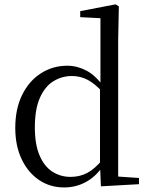

<svg xmlns="http://www.w3.org/2000/svg" viewBox="-20 -825 669 860"><path d="M267.4 14.6Q204 14.6 154.4 -19Q104.9 -52.6 76.7 -112.6Q48.4 -172.7 48.4 -251.6Q48.4 -337.9 79.4 -400.3Q110.3 -462.8 163.3 -496.7Q216.2 -530.6 281.4 -530.6Q325.2 -530.6 366.3 -509.2Q407.5 -487.7 443.7 -437.5H453.5L440.8 -411.3Q405.2 -450.3 372.6 -467.4Q340 -484.5 302.8 -484.5Q256.9 -484.5 219 -461.1Q181.2 -437.6 158.7 -386.9Q136.1 -336.1 136.1 -253.7Q136.1 -178.2 157.2 -128.9Q178.2 -79.6 214.6 -56.1Q251.1 -32.7 296.2 -32.7Q337.2 -32.7 371 -50.6Q404.7 -68.5 439.4 -110.2L451.9 -82.4H442.5Q408.7 -33.4 364.1 -9.4Q319.5 14.6 267.4 14.6ZM432 9.6 427.9 -88.8V-91.6V-430.7L429.9 -440.3V-743.5L339.3 -748.1V-775.1L497.5 -805.5L512.3 -796.5L509.3 -644.4V-34.2L602.6 -27.8V0Z"/></svg>

Font: Noto Serif HK ExtraLight
Style: Regular
Weight: 200
Designer: Ryoko NISHIZUKA 西塚涼子 (kana & ideographs); Frank Grießhammer (Latin, Greek & Cyrillic); Wenlong ZHANG 张文龙 (bopomofo); San
Foundry: Adobe
Version: Version 2.002-H1;hotconv 1.1.0;makeotfexe 2.6.0